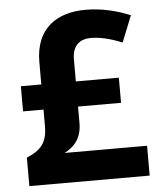

<svg xmlns="http://www.w3.org/2000/svg" viewBox="-52 -862 676 814"><g transform="rotate(-5 286.0 -455.0)"><path d="M342 -817C224 -817 128 -760 128 -613V-518H41V-411H128V-340C128 -264 95 -238 40 -214V-93H552V-220H201C236 -238 275 -270 275 -341V-411H458V-518H275V-612C275 -674 311 -696 354 -696C395 -696 441 -684 487 -665L532 -777C480 -799 414 -817 342 -817Z"/></g></svg>

Font: Noto Sans Telugu UI
Style: Bold
Weight: 700
Designer: Jelle Bosma - Monotype Design Team
Foundry: Monotype Imaging Inc.
Version: Version 2.005